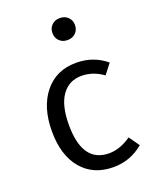

<svg xmlns="http://www.w3.org/2000/svg" viewBox="-146 -857 766 952"><g transform="rotate(-20 237.5 -381.0)"><path d="M287 -774Q314 -774 330.5 -757.5Q347 -741 347 -716Q347 -691 330.5 -674.5Q314 -658 287 -658Q261 -658 244.5 -674.5Q228 -691 228 -716Q228 -741 244.5 -757.5Q261 -774 287 -774ZM287 -538Q378 -538 445 -482L404 -429Q351 -468 290 -468Q224 -468 186.5 -415.5Q149 -363 149 -260Q149 -60 290 -60Q347 -60 406 -101L445 -46Q376 12 287 12Q181 12 120 -60Q59 -132 59 -259Q59 -386 120.5 -462Q182 -538 287 -538Z"/></g></svg>

Font: FiraGO Book
Style: Regular
Weight: 350
Designer: bBox Type
Foundry: bBox Type GmbH
Version: Version 1.001;PS 001.001;hotconv 1.0.88;makeotf.lib2.5.64775